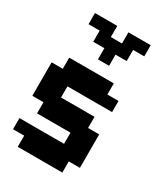

<svg xmlns="http://www.w3.org/2000/svg" viewBox="-163 -721 701 799"><g transform="rotate(30 187.5 -321.5)"><path d="M53.6 -375V-428.6H267.9V-375H321.4V-321.4H107.1V-267.9H267.9V-214.3H321.4V-53.6H267.9V0H53.6V-53.6H0V-107.1H214.3V-160.7H53.6V-214.3H0V-375ZM53.6 -589.3V-642.9H160.7V-589.3H214.3V-642.9H321.4V-589.3H267.9V-535.7H214.3V-482.1H160.7V-535.7H107.1V-589.3Z"/></g></svg>

Font: Jersey 10
Style: Regular
Weight: 400
Designer: Sarah Cadigan-Fried
Version: Version 1.000